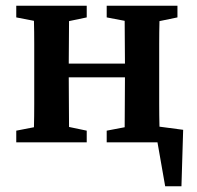

<svg xmlns="http://www.w3.org/2000/svg" viewBox="-20 -499 692 673"><path d="M354 -438V-479H602V-438L539 -425Q538 -388 538 -345Q538 -302 538 -269V-210Q538 -177 538 -134.5Q538 -92 539 -55L622 -44L616 154H559L532 0H354V-41L417 -53Q417 -90 417.5 -136Q418 -182 418 -228H221Q221 -182 221.5 -136Q222 -90 222 -54L284 -41V0H37V-41L99 -53Q100 -90 100 -133.5Q100 -177 100 -210V-269Q100 -302 100 -345.5Q100 -389 99 -426L37 -438V-479H284V-438L222 -425Q222 -391 221.5 -350Q221 -309 221 -276H418Q418 -309 417.5 -350Q417 -391 417 -426Z"/></svg>

Font: Source Serif Pro SemiBold
Style: Regular
Weight: 600
Designer: Frank Grießhammer
Foundry: Adobe Systems Incorporated
Version: Version 3.001;hotconv 1.0.111;makeotfexe 2.5.65597